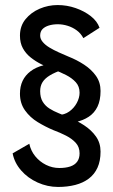

<svg xmlns="http://www.w3.org/2000/svg" viewBox="-20 -730 448 760"><path d="M310 -579 374 -620Q365 -646 339.5 -666Q314 -686 279.5 -698Q245 -710 208 -710Q171 -710 137 -695.5Q103 -681 81 -654Q59 -627 59 -589Q59 -560 70.5 -539Q82 -518 101.5 -502.5Q121 -487 144 -475.5Q167 -464 191 -455Q218 -445 241.5 -433Q265 -421 280 -404.5Q295 -388 295 -363Q295 -343 284 -322.5Q273 -302 254 -288.5Q235 -275 210 -275V-240Q247 -240 278 -246.5Q309 -253 331.5 -268Q354 -283 366 -308Q378 -333 378 -370Q378 -404 360 -429.5Q342 -455 313 -474Q284 -493 251 -506Q232 -514 212 -523Q192 -532 175.5 -542Q159 -552 149 -564Q139 -576 139 -589Q139 -605 148 -614.5Q157 -624 173 -629Q189 -634 209 -634Q228 -634 247.5 -628Q267 -622 283.5 -610Q300 -598 310 -579ZM96 -161 30 -123Q37 -86 63.5 -55.5Q90 -25 129 -7.5Q168 10 210 10Q247 10 278 2Q309 -6 331.5 -23Q354 -40 366 -66.5Q378 -93 378 -130Q378 -164 360 -189.5Q342 -215 313 -234Q284 -253 251 -266Q232 -274 212 -282Q192 -290 175.5 -300.5Q159 -311 149 -327.5Q139 -344 139 -369Q139 -390 148.5 -405Q158 -420 178 -432Q198 -444 228 -454V-480Q185 -480 153.5 -472Q122 -464 101 -448Q80 -432 69.5 -410Q59 -388 59 -359Q59 -321 79 -293Q99 -265 129.5 -246.5Q160 -228 191 -215Q218 -205 241.5 -193Q265 -181 280 -164.5Q295 -148 295 -123Q295 -103 285.5 -90Q276 -77 258 -71Q240 -65 215 -65Q187 -65 162 -77.5Q137 -90 119.5 -111.5Q102 -133 96 -161Z"/></svg>

Font: Glinicke Jost Regular
Style: Regular
Weight: 400
Version: Version 3.710